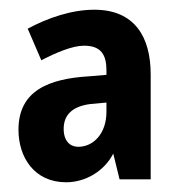

<svg xmlns="http://www.w3.org/2000/svg" viewBox="-20 -742 372 395"><path d="M174 -722C127 -722 78 -705 37 -683L65 -618C96 -634 129 -648 153 -648C189 -648 199 -628 199 -597V-588L163 -585C81 -580 18 -556 18 -475C18 -418 51 -367 116 -367C155 -367 194 -389 213 -426L226 -373H290V-589C290 -666 257 -722 174 -722ZM166 -528 199 -531V-512C199 -467 172 -440 141 -440C124 -440 111 -452 111 -477C111 -504 127 -523 166 -528Z"/></svg>

Font: Noto Sans Malayalam ExtraCondensed
Style: Bold
Weight: 700
Width: 2
Designer: Jelle Bosma - Monotype Design Team
Foundry: Monotype Imaging Inc.
Version: Version 2.104